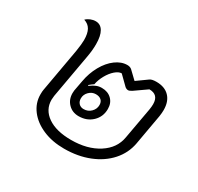

<svg xmlns="http://www.w3.org/2000/svg" viewBox="-137 -783 986 955"><g transform="rotate(30 356.5 -305.0)"><path d="M99 -166Q99 -185 101 -194L145 -442Q152 -486 152 -508Q152 -546 140 -567.5Q128 -589 102 -597Q112 -607 126.5 -613Q141 -619 156 -619Q184 -619 199 -593.5Q214 -568 214 -520Q214 -485 207 -447L162 -194Q160 -178 160 -171Q160 -114 209 -80Q258 -46 344 -46Q437 -46 500 -86.5Q563 -127 574 -194L606 -372Q609 -390 609 -404Q609 -459 556 -459L486 -410Q473 -402 466 -402Q457 -402 448 -409L397 -459Q380 -459 360.5 -442Q341 -425 326 -398Q311 -371 306 -344Q295 -337 281 -325L284 -322Q302 -335 316.5 -341Q331 -347 348 -347Q383 -347 404.5 -326Q426 -305 426 -271Q426 -226 395 -196.5Q364 -167 317 -167Q281 -167 257.5 -191Q234 -215 234 -251Q234 -262 235 -267L246 -326Q255 -377 278.5 -419Q302 -461 334.5 -485Q367 -509 401 -509Q416 -509 426 -501L471 -458L531 -501Q542 -509 568 -509Q616 -509 642.5 -481.5Q669 -454 669 -405Q669 -389 666 -369L635 -194Q624 -134 583 -88Q542 -42 478 -16.5Q414 9 335 9Q267 9 213.5 -14Q160 -37 129.5 -77Q99 -117 99 -166ZM380 -267Q380 -285 369 -295Q358 -305 338 -305Q316 -305 299.5 -288.5Q283 -272 283 -250Q283 -232 293.5 -221Q304 -210 321 -210Q346 -210 363 -227Q380 -244 380 -267Z"/></g></svg>

Font: K2D ExtraLight
Style: Italic
Weight: 275
Italic angle: -10°
Designer: Katatrad Aksorn Co.,Ltd.
Foundry: Cadson Demak Co.,Ltd.
Version: Version 1.000; ttfautohint (v1.6)